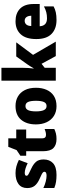

<svg xmlns="http://www.w3.org/2000/svg" viewBox="917 -1717 810 2684"><g transform="rotate(-90 1322.0 -375.0)"><path d="M435 -170Q435 -87 382.5 -38.5Q330 10 219 10Q167 10 123.5 3.5Q80 -3 36 -21V-174Q80 -152 127 -140.5Q174 -129 207 -129Q263 -129 263 -159Q263 -169 255 -178Q247 -187 224.5 -198.5Q202 -210 159 -229Q97 -257 66 -296.5Q35 -336 35 -400Q35 -480 91.5 -521.5Q148 -563 244 -563Q294 -563 338 -551Q382 -539 429 -516L382 -393Q348 -411 311.5 -422.5Q275 -434 249 -434Q207 -434 207 -410Q207 -400 214 -392.5Q221 -385 242 -374.5Q263 -364 305 -344Q368 -315 401.5 -277Q435 -239 435 -170Z M777 -137Q799 -137 819 -142Q839 -147 861 -156V-21Q831 -7 798.5 1.5Q766 10 720 10Q639 10 594.5 -33Q550 -76 550 -182V-414H487V-495L566 -548L611 -664H730V-553H853V-414H730V-191Q730 -137 777 -137Z M1437 -278Q1437 -194 1408.5 -129Q1380 -64 1323 -27Q1266 10 1180 10Q1101 10 1043.5 -26.5Q986 -63 955.5 -128Q925 -193 925 -278Q925 -408 990.5 -485.5Q1056 -563 1183 -563Q1257 -563 1314.5 -530Q1372 -497 1404.5 -433Q1437 -369 1437 -278ZM1107 -277Q1107 -205 1124.5 -167Q1142 -129 1182 -129Q1222 -129 1238.5 -167Q1255 -205 1255 -278Q1255 -351 1238.5 -387.5Q1222 -424 1181 -424Q1142 -424 1124.5 -387.5Q1107 -351 1107 -277Z M1716 -460Q1716 -424 1713.5 -384.5Q1711 -345 1706 -310H1710Q1721 -330 1735.5 -354Q1750 -378 1762 -394L1875 -553H2072L1897 -318L2082 0H1880L1772 -199L1716 -155V0H1536V-760H1716Z M2367 -563Q2479 -563 2543.5 -499Q2608 -435 2608 -310V-225H2297Q2299 -177 2326 -150Q2353 -123 2408 -123Q2454 -123 2493 -133Q2532 -143 2575 -166V-31Q2537 -10 2492 0Q2447 10 2384 10Q2261 10 2189.5 -60Q2118 -130 2118 -273Q2118 -418 2185 -490.5Q2252 -563 2367 -563ZM2373 -435Q2343 -435 2322.5 -413.5Q2302 -392 2300 -343H2444Q2443 -386 2425 -410.5Q2407 -435 2373 -435Z"/></g></svg>

Font: Noto Sans Hebrew SemiCondensed Black
Style: Regular
Weight: 900
Width: 4
Designer: Ben Nathan
Foundry: Google LLC
Version: Version 3.001; ttfautohint (v1.8.4.7-5d5b)